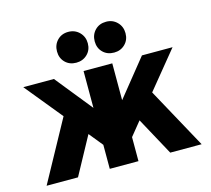

<svg xmlns="http://www.w3.org/2000/svg" viewBox="-103 -845 1067 969"><g transform="rotate(-15 430.0 -361.0)"><path d="M25 0 198.5 -317 40 -511H200L355 -318.5V-511H505V-318.5L660 -511H820L661.5 -317L835 0H671L563.5 -197.5L505 -125.5V0H355V-125.5L296.5 -197.5L189 0ZM529 -561Q493 -561 470.5 -583.5Q448 -606 448 -641Q448 -675.5 470.5 -698.8Q493 -722 529 -722Q563 -722 586 -698.8Q609 -675.5 609 -641Q609 -606 586 -583.5Q563 -561 529 -561ZM331 -561Q296 -561 273.5 -583.5Q251 -606 251 -641Q251 -675.5 273.5 -698.8Q296 -722 331 -722Q365.5 -722 388.8 -698.8Q412 -675.5 412 -641Q412 -606 388.8 -583.5Q365.5 -561 331 -561Z"/></g></svg>

Font: Overpass Black
Style: Regular
Weight: 900
Designer: Delve Withrington, Dave Bailey, Thomas Jockin
Foundry: Delve Fonts LLC
Version: Version 4.000; ttfautohint (v1.8.3)